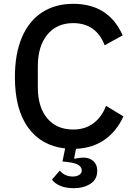

<svg xmlns="http://www.w3.org/2000/svg" viewBox="-20 -766 703 1005"><path d="M626 -157Q591 -79 528 -35Q465 9 378 13L368 62L371 65Q394 59 416 59Q448 59 468.5 77Q489 95 489 128Q489 173 453.5 196Q418 219 366 219Q323 219 294 206Q265 193 252 174L293 127Q319 158 361 158Q381 158 394.5 149.5Q408 141 408 126Q408 110 392 98.5Q376 87 333 82L307 79L321 11Q196 -3 127 -98.5Q58 -194 58 -362Q58 -484 94.5 -570Q131 -656 200 -701Q269 -746 363 -746Q549 -746 622 -581L528 -529Q483 -645 363 -645Q277 -645 227.5 -584.5Q178 -524 178 -419V-309Q178 -205 227.5 -146.5Q277 -88 363 -88Q426 -88 469.5 -121Q513 -154 535 -212Z"/></svg>

Font: IBM Plex Sans JP Medm
Style: Regular
Weight: 500
Designer: Mike Abbink; Paul van der Laan; Pieter van Rosmalen; Wujin Sim; Yejin Wi; Jinhee Kim; Boomi Park; Yona Kim; Kichan Ma
Foundry: Sandoll Inc.
Version: Version 1.002